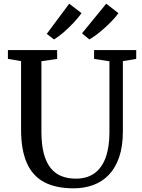

<svg xmlns="http://www.w3.org/2000/svg" viewBox="-20 -1015 774 1043"><path d="M380 8Q282.5 8 219.2 -26Q156 -60 125.2 -130.8Q94.5 -201.5 94.5 -311V-683L23 -695V-743H290.5V-695L205 -682.5V-300Q205 -229 218.2 -180Q231.5 -131 256 -101Q280.5 -71 315 -57.8Q349.5 -44.5 392 -44.5Q453 -44.5 493.5 -74Q534 -103.5 554.2 -159.8Q574.5 -216 574.5 -296.5V-682L491 -695V-743H720V-695L647.5 -683V-302Q647.5 -220.5 627.5 -161.8Q607.5 -103 571.5 -65.5Q535.5 -28 486.8 -10Q438 8 380 8ZM465 -801 425.5 -834 557 -995 623.5 -943.5Q609.5 -924 590 -903.5Q570.5 -883 548.5 -863.2Q526.5 -843.5 505 -827.2Q483.5 -811 466 -801ZM273 -801 234 -831 356 -995 423 -943.5Q404.5 -918 378.5 -890.2Q352.5 -862.5 325 -838.8Q297.5 -815 274 -801Z"/></svg>

Font: Merriweather 28pt
Style: Regular
Weight: 400
Version: Version 2.100